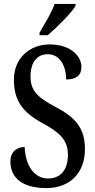

<svg xmlns="http://www.w3.org/2000/svg" viewBox="-20 -951 486 981"><path d="M182 -784V-771H224C273 -813 346 -886 366 -921V-931H259C244 -886 210 -833 182 -784ZM217 10C333 10 414 -63 414 -190C414 -296 365 -352 263 -405C164 -457 136 -493 136 -561C136 -631 168 -674 224 -674C287 -674 318 -612 318 -545C370 -545 396 -566 396 -609C396 -665 340 -724 234 -724C131 -724 51 -653 51 -544C51 -438 95 -378 193 -324C281 -276 327 -240 327 -159C327 -84 290 -39 225 -39C158 -39 110 -101 106 -200C65 -200 33 -174 33 -126C33 -49 86 10 217 10Z"/></svg>

Font: Noto Serif Devanagari ExtraCondensed Medium
Style: Regular
Weight: 500
Width: 2
Designer: Universal Thirst, Indian Type Foundry and the Monotype Design Team
Foundry: Monotype Imaging Inc.
Version: Version 2.004